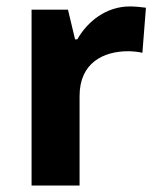

<svg xmlns="http://www.w3.org/2000/svg" viewBox="-20 -669 494 596"><path d="M383 -649C310 -649 252 -603 220 -547H213L191 -639H78V-93H227V-371C227 -474 301 -510 378 -510C391 -510 412 -508 422 -505L433 -645C421 -647 398 -649 383 -649Z"/></svg>

Font: Noto Sans Kannada UI
Style: Bold
Weight: 700
Designer: Jelle Bosma - Monotype Design Team
Foundry: Monotype Imaging Inc.
Version: Version 2.005